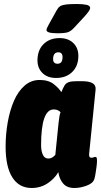

<svg xmlns="http://www.w3.org/2000/svg" viewBox="-20 -930 505 958"><path d="M138 8Q75 8 41.5 -45Q8 -98 8 -198Q8 -260 18.5 -319.5Q29 -379 49.5 -426.5Q70 -474 102.5 -502.5Q135 -531 178 -531Q222 -531 248.5 -510Q275 -489 286 -470Q295 -492 302 -503.5Q309 -515 322.5 -520Q336 -525 364 -525H386Q426 -525 442.5 -514.5Q459 -504 457 -483L425 -165Q422 -143 436 -143Q442 -143 447 -145Q452 -147 456 -147Q460 -147 462 -143.5Q464 -140 464 -127Q464 -117 461.5 -96.5Q459 -76 455.5 -57Q452 -38 449 -32Q441 -14 410.5 -3Q380 8 351 8Q314 8 295 -14.5Q276 -37 271 -71Q252 -38 217 -15Q182 8 138 8ZM221 -139Q229 -139 236.5 -142Q244 -145 256 -157L272 -315Q274 -329 276 -345Q278 -361 282 -370Q278 -375 269.5 -379.5Q261 -384 248 -384Q185 -384 185 -205Q185 -178 193.5 -158.5Q202 -139 221 -139ZM260 -541Q217 -541 192 -565.5Q167 -590 167 -629Q167 -680 197.5 -710Q228 -740 277 -740Q320 -740 345.5 -715.5Q371 -691 371 -651Q371 -601 340.5 -571Q310 -541 260 -541ZM267 -612Q292 -612 292 -645Q292 -669 271 -669Q245 -669 245 -635Q245 -612 267 -612ZM266 -764Q212 -764 212 -780Q212 -788 223 -807L263 -879Q270 -892 279.5 -898.5Q289 -905 308.5 -907.5Q328 -910 364 -910Q393 -910 411.5 -906Q430 -902 430 -890Q430 -879 401 -847L352 -794Q335 -775 319.5 -769.5Q304 -764 266 -764Z"/></svg>

Font: Asap Condensed Condensed Black
Style: Italic
Weight: 900
Width: 3
Italic angle: -6°
Designer: Pablo Cosgaya
Foundry: Omnibus-Type
Version: Version 3.001; ttfautohint (v1.8.4.7-5d5b)